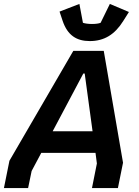

<svg xmlns="http://www.w3.org/2000/svg" viewBox="-38 -957 706 977"><path d="M419 -748C492 -748 546 -781 589 -850L618 -896L521 -937L474 -841C465 -837 448 -835 430 -835C414 -835 395 -837 384 -841L366 -937L265 -898L281 -850C306 -777 352 -748 419 -748ZM-18 0H105L123 -87L172 -179H448L455 -125L430 0H562L588 -129L490 -698H335L10 -139ZM230 -289 386 -583H393L433 -289Z"/></svg>

Font: Braiins Sans SemiBold
Style: Italic
Weight: 600
Italic angle: -11.31°
Designer: Mike Abbink, Paul van der Laan, Pieter van Rosmalen, Jiri Chlebus, Lubos Buracinsky
Foundry: Bold Monday, Sudetype
Version: Version 1.000;hotconv 1.0.109;makeotfexe 2.5.65596